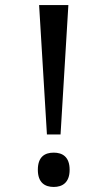

<svg xmlns="http://www.w3.org/2000/svg" viewBox="-20 -734 399 761"><path d="M166 -201H220L251 -714H135ZM193 7C227 7 256 -10 256 -61C256 -113 227 -129 193 -129C158 -129 130 -113 130 -61C130 -10 158 7 193 7Z"/></svg>

Font: Noto Serif Devanagari
Style: Regular
Weight: 400
Designer: Universal Thirst, Indian Type Foundry and the Monotype Design Team
Foundry: Monotype Imaging Inc.
Version: Version 2.004